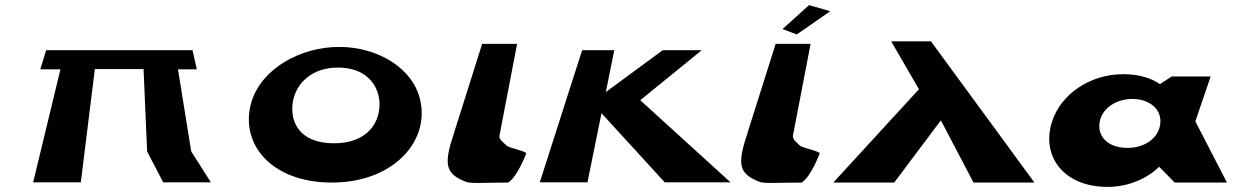

<svg xmlns="http://www.w3.org/2000/svg" viewBox="-20 -716 4846 753"><path d="M352 -445H543L557 -122L620 -1H807L730 -122L678 -444H752L735 -519H666H540H361H235H161L138 -444H217L110 -1H297Z M967 -319C917 -157 1039 0 1282 0C1518 0 1663 -157 1629 -319C1603 -448 1462 -532 1310 -532C1159 -532 1008 -448 967 -319ZM1129 -319C1142 -389 1202 -451 1306 -451C1410 -451 1462 -389 1468 -319C1474 -241 1425 -154 1290 -154C1152 -154 1115 -241 1129 -319Z M1760 -193V-192C1757 -182 1754 -173 1751 -164L1746 -147C1723 -61 1737 -31 1807 -3C1828 5 1875 0 1973 0C2010 -23 2044 -115 2044 -115C2037 -125 1975 -136 1967 -145C1951 -160 1936 -170 1939 -185L2008 -544H1871Z M2845 -1 2491 -323 2732 -519H2579L2356 -355L2389 -519H2263L2097 -1H2284L2339 -272L2587 -1Z M3153 -696 3236 -672 3105 -581 3049 -602ZM2911 -193V-192C2908 -182 2905 -173 2902 -164L2897 -147C2874 -61 2888 -31 2958 -3C2979 5 3025 0 3124 0C3161 -23 3195 -115 3195 -115C3188 -125 3126 -136 3117 -145C3102 -160 3087 -170 3090 -185L3159 -544H3022Z M4037 0 3631 -554H3475L3584 -366L3248 0H3487L3670 -244L3798 0Z M4106 -239C4063 -108 4147 17 4324 17C4407 17 4480 -17 4525 -61H4527L4587 0H4792L4668 -240L4728 -416H4575L4529 -386C4493 -411 4445 -425 4385 -425C4256 -425 4141 -348 4106 -239ZM4293 -239C4303 -293 4359 -328 4421 -328C4483 -328 4532 -293 4531 -239C4530 -181 4476 -136 4402 -136C4325 -136 4282 -181 4293 -239Z"/></svg>

Font: Hussar Milosc
Style: Bold
Weight: 700
Foundry: Cannot Into Space Fonts
Version: Version 1.02